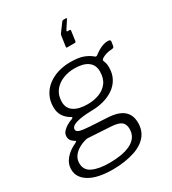

<svg xmlns="http://www.w3.org/2000/svg" viewBox="-242 -905 1070 1197"><g transform="rotate(-30 293.0 -306.5)"><path d="M344 -627Q337 -627 338 -634L349 -710Q351 -719 356 -725L396 -779Q399 -784 402.5 -786Q406 -788 411 -788H428Q432 -788 432.5 -785.5Q433 -783 430 -779L395 -725Q391 -719 391.5 -716Q392 -713 396 -713H410Q416 -713 417 -710.5Q418 -708 417 -703L408 -637Q407 -627 399 -627H344ZM214 175Q102 175 43.5 139.5Q-15 104 -15 46Q-15 3 14 -30.5Q43 -64 90 -85Q97 -89 99 -92Q101 -95 95 -98Q78 -108 70 -119.5Q62 -131 62 -147Q62 -167 75 -182Q88 -197 107 -208Q126 -219 144 -225Q151 -227 153 -231.5Q155 -236 149 -238Q116 -257 99.5 -283.5Q83 -310 83 -346Q83 -393 101.5 -428.5Q120 -464 152 -488.5Q184 -513 225.5 -525.5Q267 -538 313 -538Q376 -538 411 -523.5Q446 -509 465 -491Q470 -487 475.5 -488.5Q481 -490 486 -495Q499 -505 514.5 -514Q530 -523 547.5 -529Q565 -535 581 -535Q593 -535 597.5 -531.5Q602 -528 601 -520L597 -495Q596 -486 592.5 -482.5Q589 -479 580 -478Q561 -477 548 -474Q535 -471 523 -466Q493 -453 497 -442Q501 -433 504.5 -420.5Q508 -408 508 -390Q508 -343 488.5 -308.5Q469 -274 436 -252Q403 -230 362 -219.5Q321 -209 276 -209Q267 -209 243 -207.5Q219 -206 192.5 -201.5Q166 -197 147 -187Q128 -177 128 -160Q128 -145 149.5 -138.5Q171 -132 220 -129L344 -122Q420 -118 456 -87Q492 -56 492 1Q492 41 476.5 70Q461 99 434 119Q407 139 371.5 151Q336 163 295.5 169Q255 175 214 175ZM215 129Q253 129 290.5 123.5Q328 118 359 104.5Q390 91 408.5 67Q427 43 427 7Q427 -27 406.5 -43.5Q386 -60 334 -63L167 -73Q134 -66 107 -51Q80 -36 64 -14Q48 8 48 37Q48 87 93 108Q138 129 215 129ZM279 -256Q323 -256 361 -270Q399 -284 422.5 -315Q446 -346 446 -396Q446 -442 413 -466.5Q380 -491 315 -491Q271 -491 232 -475Q193 -459 169 -427.5Q145 -396 145 -348Q145 -303 180 -279.5Q215 -256 279 -256Z"/></g></svg>

Font: Libre Franklin Thin Light
Style: Italic
Weight: 300
Italic angle: -8°
Version: Version 3.000